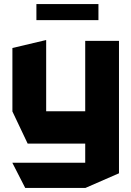

<svg xmlns="http://www.w3.org/2000/svg" viewBox="-20 -720 646 944"><path d="M104 204 41 81V80H399V-14H116L41 -172V-484L206 -523H207V-173H399V-519H565V132L400 204ZM159 -621V-700H464V-621Z"/></svg>

Font: Foldit Thin
Style: Bold
Weight: 700
Version: Version 1.003